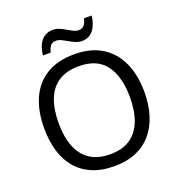

<svg xmlns="http://www.w3.org/2000/svg" viewBox="-160 -1044 1101 1186"><g transform="rotate(-20 390.5 -451.5)"><path d="M720 -358Q720 -275 699 -207.5Q678 -140 636.5 -91Q595 -42 533.5 -16Q472 10 391 10Q307 10 245 -16.5Q183 -43 142 -91.5Q101 -140 81 -208Q61 -276 61 -359Q61 -469 97 -551Q133 -633 206.5 -679Q280 -725 392 -725Q499 -725 572 -679.5Q645 -634 682.5 -551.5Q720 -469 720 -358ZM156 -358Q156 -268 181 -203Q206 -138 258.5 -103Q311 -68 391 -68Q472 -68 523.5 -103Q575 -138 600 -203Q625 -268 625 -358Q625 -493 569 -569.5Q513 -646 392 -646Q311 -646 258.5 -611.5Q206 -577 181 -512.5Q156 -448 156 -358ZM208 -784Q211 -814 219.5 -837.5Q228 -861 242 -877.5Q256 -894 275 -903Q294 -912 318 -912Q340 -912 360.5 -903.5Q381 -895 400 -883.5Q419 -872 436.5 -863.5Q454 -855 470 -855Q493 -855 505.5 -869.5Q518 -884 525 -913H575Q569 -855 541 -820Q513 -785 466 -785Q445 -785 425 -793.5Q405 -802 385.5 -813.5Q366 -825 348.5 -833.5Q331 -842 314 -842Q290 -842 278 -827.5Q266 -813 259 -784Z"/></g></svg>

Font: Noto Sans Khmer
Style: Regular
Weight: 400
Designer: Danh Hong and the Monotype Design Team
Foundry: Monotype Imaging Inc.
Version: Version 2.003